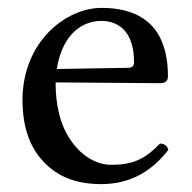

<svg xmlns="http://www.w3.org/2000/svg" viewBox="-20 -457 487 487"><path d="M124 -282C143 -395 213 -404 237 -404C275 -404 320 -383 320 -299C320 -290 316 -285.2 305 -285ZM386 -93C349 -55 320 -39 262 -39C226 -39 184 -60 153 -111C133 -144 121 -190 121 -248L387 -246C399 -246 406 -252 406 -263C406 -347 376 -437 237 -437C150 -437 37 -354 37 -202C37 -146 51 -92 84 -54C118 -14 165 10 237 10C313 10 367 -25 407 -77C404 -87 398 -92 386 -93Z"/></svg>

Font: Libertinus Serif
Style: Regular
Weight: 400
Designer: Philipp H. Poll
Foundry: Khaled Hosny
Version: Version 6.2